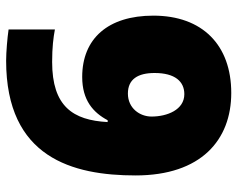

<svg xmlns="http://www.w3.org/2000/svg" viewBox="-94 -670 774 626"><g transform="rotate(-90 293.0 -357.0)"><path d="M34 -302C34 -88 150 10 303 10C459 10 555 -84 555 -244C555 -392 480 -476 355 -476C279 -476 239 -440 214 -393H208C214 -506 259 -574 404 -574C452 -574 483 -570 510 -565V-716C483 -720 436 -724 408 -724C92 -724 34 -507 34 -302ZM299 -143C248 -143 226 -199 226 -250C226 -288 253 -327 301 -327C348 -327 368 -294 368 -240C368 -173 340 -143 299 -143Z"/></g></svg>

Font: Noto Sans Arabic UI Bk
Style: Regular
Weight: 900
Designer: Monotype Design Team, Nadine Chahine and Nizar Qandah
Foundry: Monotype Imaging Inc.
Version: Version 2.010